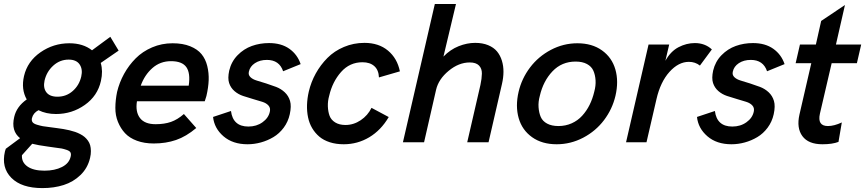

<svg xmlns="http://www.w3.org/2000/svg" viewBox="-48 -710 4317 958"><path d="M543.9 -457.5 454.6 -396Q466.8 -355 455.6 -306.2Q439 -231.4 375 -186.3Q311 -141.1 231.4 -141.1Q182.1 -141.1 144 -160.2Q117.7 -146.5 111.3 -120.1Q108.9 -108.4 114.3 -100.6Q119.6 -92.8 136.7 -87.6Q153.8 -82.5 166 -80.3Q178.2 -78.1 207 -74.7Q226.6 -72.3 236.3 -70.8Q253.9 -68.4 267.8 -66.2Q281.7 -64 298.1 -60.1Q314.5 -56.2 327.1 -51.8Q339.8 -47.4 352.5 -40.8Q365.2 -34.2 374.3 -26.4Q383.3 -18.6 390.9 -8.1Q398.4 2.4 401.9 14.9Q405.3 27.3 405.5 43.5Q405.8 59.6 401.4 78.1Q389.6 128.4 353.8 163.1Q317.9 197.8 269.8 213.1Q221.7 228.5 163.6 228.5Q59.1 228.5 8.5 177.2Q-42 126 -23.4 45.9Q-23.4 45.4 -21.7 40.3Q-20 35.2 -19 32.2L52.2 -20.5Q6.3 -56.6 22.9 -126.5Q34.7 -178.2 85.4 -213.9Q56.6 -264.6 71.8 -330.6Q88.9 -403.8 153.8 -449Q218.8 -494.1 297.9 -494.1Q366.7 -494.1 411.1 -459L502.4 -526.4ZM357.4 -328.1Q365.7 -364.3 349.4 -388.4Q333 -412.6 294.4 -412.6Q251 -412.6 217.8 -382.6Q184.6 -352.5 174.3 -308.1Q166.5 -272 183.1 -249.8Q199.7 -227.5 238.8 -227.5Q282.7 -227.5 314.9 -255.9Q347.2 -284.2 357.4 -328.1ZM304.7 70.8Q307.6 58.6 303.7 50.8Q299.8 43 284.4 37.8Q269 32.7 259.8 31Q250.5 29.3 223.1 25.9Q202.6 22.9 191.9 21.5Q140.6 14.6 112.8 7.3L61.5 64.5Q59.1 99.6 88.9 120.6Q118.7 141.6 173.8 141.6Q225.1 141.6 261.2 123.3Q297.4 105 304.7 70.8Z M719.2 5.9Q671.9 5.9 635 -7.8Q598.1 -21.5 575.9 -45.4Q553.7 -69.3 540.5 -101.8Q527.3 -134.3 527.6 -172.1Q527.8 -210 536.1 -251Q547.4 -298.3 571 -341.3Q594.7 -384.3 628.9 -418.7Q663.1 -453.1 710.9 -473.6Q758.8 -494.1 813 -494.1Q864.3 -494.1 900.9 -479.2Q937.5 -464.4 957.5 -439.9Q977.5 -415.5 986.1 -380.9Q994.6 -346.2 993.2 -309.6Q991.7 -272.9 981.9 -231L973.6 -204.6H635.3Q627 -151.9 650.4 -121.1Q673.8 -90.3 728.5 -90.3Q772.5 -90.3 805.2 -101.8Q837.9 -113.3 869.6 -141.1L931.2 -71.3Q880.9 -28.8 830.3 -11.5Q779.8 5.9 719.2 5.9ZM654.3 -282.7H893.6Q902.8 -345.2 881.8 -375Q860.8 -404.8 805.2 -404.8Q751.5 -404.8 712.4 -370.4Q673.3 -335.9 654.3 -282.7Z M1187 9.8Q1113.3 9.8 1067.1 -30Q1021 -69.8 1015.1 -126.5L1104.5 -156.2Q1114.3 -78.6 1191.4 -78.6Q1231.9 -78.6 1261.7 -99.9Q1291.5 -121.1 1298.3 -152.3Q1302.7 -170.9 1291.7 -183.3Q1280.8 -195.8 1260.3 -202.1Q1239.7 -208.5 1214.6 -215.8Q1189.5 -223.1 1165 -231.2Q1140.6 -239.3 1121.8 -255.6Q1103 -272 1095.2 -295.7Q1087.4 -319.3 1095.7 -357.9Q1106.4 -402.8 1137.5 -434.6Q1168.5 -466.3 1208.7 -480.7Q1249 -495.1 1294.4 -495.1Q1355.5 -495.1 1395.8 -466.6Q1436 -438 1452.1 -390.1L1364.7 -354.5Q1345.7 -411.1 1283.7 -411.1Q1248.5 -411.1 1223.9 -394.8Q1199.2 -378.4 1193.8 -352.5Q1189.9 -336.4 1201.4 -325.2Q1212.9 -314 1233.6 -307.9Q1254.4 -301.8 1279.8 -293.7Q1305.2 -285.6 1329.6 -276.4Q1354 -267.1 1372.8 -249.5Q1391.6 -231.9 1399.2 -206.3Q1406.7 -180.7 1397.9 -140.1Q1389.6 -102.5 1367.7 -73Q1345.7 -43.5 1316.2 -25.9Q1286.6 -8.3 1253.7 0.7Q1220.7 9.8 1187 9.8Z M1667 9.8Q1628.9 9.8 1597.7 -0.2Q1566.4 -10.3 1545.2 -28.3Q1523.9 -46.4 1509.5 -70.8Q1495.1 -95.2 1489 -124.8Q1482.9 -154.3 1483.9 -186.5Q1484.9 -218.8 1492.7 -252.9Q1503.9 -300.8 1527.6 -343.5Q1551.3 -386.2 1585.7 -420.9Q1620.1 -455.6 1668.2 -475.8Q1716.3 -496.1 1770.5 -496.1Q1841.8 -496.1 1887.9 -457.5Q1934.1 -418.9 1947.3 -354L1842.8 -323.7Q1841.3 -360.8 1819.6 -380.1Q1797.9 -399.4 1760.7 -399.4Q1696.8 -399.4 1653.8 -350.8Q1610.8 -302.2 1594.7 -232.9Q1586.9 -205.6 1587.9 -179.2Q1588.9 -152.8 1596.4 -132.3Q1604 -111.8 1624.5 -99.1Q1645 -86.4 1675.8 -86.4Q1716.3 -86.4 1751.7 -110.1Q1787.1 -133.8 1805.7 -171.9L1891.6 -126Q1853 -60.1 1794.4 -25.1Q1735.8 9.8 1667 9.8Z M1962.4 0 2121.6 -689.9H2227.1L2164.6 -427.7Q2198.7 -462.9 2240.5 -479.5Q2282.2 -496.1 2322.8 -496.1Q2359.9 -496.1 2387.7 -484.6Q2415.5 -473.1 2431.9 -453.4Q2448.2 -433.6 2456.3 -407Q2464.4 -380.4 2464.1 -351.3Q2463.9 -322.3 2456.5 -290.5L2389.6 0H2283.2L2349.1 -286.1Q2356 -317.9 2356.4 -342.8Q2356.9 -367.7 2342 -383.1Q2327.1 -398.4 2295.9 -398.4Q2241.2 -398.4 2190.7 -356.7Q2140.1 -314.9 2127.9 -262.2L2067.9 0Z M2729.5 9.8Q2656.2 9.8 2606.7 -25.6Q2557.1 -61 2540 -120.6Q2522.9 -180.2 2539.6 -252Q2555.2 -318.4 2596.7 -373.3Q2638.2 -428.2 2700.7 -461.2Q2763.2 -494.1 2833 -494.1Q2906.2 -494.1 2955.8 -458.5Q3005.4 -422.9 3022.5 -363.3Q3039.6 -303.7 3022.9 -231.9Q3007.3 -165.5 2965.8 -110.6Q2924.3 -55.7 2861.8 -22.9Q2799.3 9.8 2729.5 9.8ZM2738.3 -81.1Q2773.9 -81.1 2804.4 -94.7Q2835 -108.4 2856.9 -132.6Q2878.9 -156.7 2893.8 -186.8Q2908.7 -216.8 2917 -252Q2925.3 -282.2 2923.6 -309.3Q2921.9 -336.4 2912.6 -357.4Q2903.3 -378.4 2880.6 -390.6Q2857.9 -402.8 2824.2 -402.8Q2754.9 -402.8 2708.7 -354.2Q2662.6 -305.7 2645.5 -231.9Q2637.2 -202.1 2639.2 -174.8Q2641.1 -147.5 2650.1 -126.5Q2659.2 -105.5 2681.9 -93.3Q2704.6 -81.1 2738.3 -81.1Z M3075.7 0 3188 -487.8H3291L3272 -406.7Q3297.9 -453.6 3337.4 -474.4Q3377 -495.1 3418.9 -495.1Q3469.7 -495.1 3503.9 -463.4L3444.3 -382.8Q3420.9 -401.4 3389.2 -401.4Q3337.4 -401.4 3292.2 -351.1Q3247.1 -300.8 3227.5 -215.3L3177.7 0Z M3601.6 9.8Q3527.8 9.8 3481.7 -30Q3435.5 -69.8 3429.7 -126.5L3519 -156.2Q3528.8 -78.6 3606 -78.6Q3646.5 -78.6 3676.3 -99.9Q3706.1 -121.1 3712.9 -152.3Q3717.3 -170.9 3706.3 -183.3Q3695.3 -195.8 3674.8 -202.1Q3654.3 -208.5 3629.2 -215.8Q3604 -223.1 3579.6 -231.2Q3555.2 -239.3 3536.4 -255.6Q3517.6 -272 3509.8 -295.7Q3502 -319.3 3510.3 -357.9Q3521 -402.8 3552 -434.6Q3583 -466.3 3623.3 -480.7Q3663.6 -495.1 3709 -495.1Q3770 -495.1 3810.3 -466.6Q3850.6 -438 3866.7 -390.1L3779.3 -354.5Q3760.3 -411.1 3698.2 -411.1Q3663.1 -411.1 3638.4 -394.8Q3613.8 -378.4 3608.4 -352.5Q3604.5 -336.4 3616 -325.2Q3627.4 -314 3648.2 -307.9Q3668.9 -301.8 3694.3 -293.7Q3719.7 -285.6 3744.1 -276.4Q3768.6 -267.1 3787.4 -249.5Q3806.2 -231.9 3813.7 -206.3Q3821.3 -180.7 3812.5 -140.1Q3804.2 -102.5 3782.2 -73Q3760.3 -43.5 3730.7 -25.9Q3701.2 -8.3 3668.2 0.7Q3635.3 9.8 3601.6 9.8Z M4055.7 9.8Q3985.4 9.8 3955.6 -30.8Q3925.8 -71.3 3940.9 -138.2L4000 -394.5H3921.9L3943.4 -487.8H4022.9L4049.3 -605.5L4168 -685.1L4123 -487.8H4249L4227.5 -394.5H4101.6L4043 -142.6Q4029.3 -81.1 4083 -81.1Q4113.8 -81.1 4152.3 -99.1L4135.7 -2Q4105 9.8 4055.7 9.8Z"/></svg>

Font: HK Grotesk SemiBold Italic
Style: Regular
Weight: 600
Italic angle: -13°
Designer: Alfredo Marco Pradil and Stefan Peev
Foundry: Hanken Design Co.
Version: Version 1.000;PS 001.000;hotconv 1.0.88;makeotf.lib2.5.64775